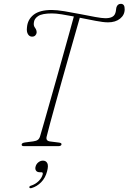

<svg xmlns="http://www.w3.org/2000/svg" viewBox="-20 -762 670 1001"><path d="M223 -49Q218 -27.5 241 -24.5L288.5 -18.5Q302.5 -16.5 300.5 -8.5Q298.5 0 283.5 0H105Q91.5 0 93 -9Q93.5 -17 111.5 -19.5L153.5 -25Q169 -27 177.5 -33.2Q186 -39.5 190 -55Q198 -81.5 211 -127.5Q224 -173.5 240.5 -231.5Q257 -289.5 274.8 -352.2Q292.5 -415 309.5 -476Q326.5 -537 341 -588.8Q355.5 -640.5 365 -676Q332 -682.5 302 -687.2Q272 -692 251 -692Q199.5 -692 178.8 -678.2Q158 -664.5 156.5 -643.5Q154 -628 162.8 -616.8Q171.5 -605.5 171 -592Q170.5 -584 164 -577.2Q157.5 -570.5 146 -571Q133 -571.5 125.5 -584.2Q118 -597 120.5 -618Q123.5 -660 155.2 -685Q187 -710 249.5 -710Q276 -710 315.8 -703.5Q355.5 -697 398.2 -688.5Q441 -680 476.5 -673.5Q512 -667 529.5 -667Q570.5 -667 580 -690.5Q584 -699.5 584.5 -707.8Q585 -716 586.5 -722Q592 -742 610 -742Q630.5 -742 630 -713.5Q630 -684 606 -664.8Q582 -645.5 543.5 -645.5Q519 -645.5 479.2 -653.2Q439.5 -661 396 -669.5Q386 -634.5 371 -582Q356 -529.5 338.5 -468Q321 -406.5 303.2 -343.2Q285.5 -280 269.5 -222.2Q253.5 -164.5 241.2 -119.2Q229 -74 223 -49ZM187.5 136Q173.5 136 167.8 127.5Q162 119 165.5 106.5Q169 93 180 84.2Q191 75.5 204 75.5Q219.5 75.5 226.5 88.5Q233.5 101.5 225.5 131Q217 165 194.8 187.8Q172.5 210.5 144.5 218.5Q134.5 221 133 215Q132.5 208 141.5 206Q165 198.5 181.5 182Q198 165.5 202.5 147.5Q205.5 136 195.5 136Z"/></svg>

Font: Fraunces 72pt S050 Thin
Style: Italic
Weight: 100
Italic angle: -16°
Version: Version 1.000; ttfautohint (v1.8.3)